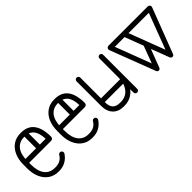

<svg xmlns="http://www.w3.org/2000/svg" viewBox="81 -1170 1831 1831"><g transform="rotate(-45 996.0 -254.5)"><path d="M69.5 -254.4Q58.8 -254.4 52 -261.8Q45.2 -269.1 45.2 -279.9Q45.2 -290.6 52 -298Q58.8 -305.4 69.5 -305.4H368.4Q365.5 -387 333.7 -424.8Q301.9 -462.5 243.1 -462.5H234.8Q168.5 -462.5 131.8 -415.6Q95 -368.8 95 -279.9V-229.2Q95 -141.4 131.8 -93.9Q168.5 -46.4 234.8 -46.4H243.1Q280.2 -46.4 307.2 -60.9Q334.2 -75.4 352.5 -106.9Q360.4 -117.6 373.6 -117.6Q385 -117.6 392.1 -110.2Q399.1 -102.9 399.1 -92.1Q399.1 -83.9 394.8 -78Q368.9 -38.5 329.9 -17.2Q291 4 243.1 4H234.8Q177.1 4 134.2 -24.9Q91.4 -53.9 67.7 -106.5Q44 -159.1 44 -229.2V-279.9Q44 -350.4 67.7 -402.7Q91.4 -455 134.2 -483.9Q177.1 -512.9 234.8 -512.9H243.1Q329.9 -512.9 374.1 -456Q418.2 -399.1 419.5 -286.1Q419.5 -254.4 388 -254.4ZM290.1 -298.9Q290.1 -288.5 282.4 -281.4Q274.8 -274.4 265 -274.4Q254.2 -274.4 246.9 -281.4Q239.5 -288.5 239.5 -298.9V-475Q239.5 -485.1 246.9 -492.8Q254.2 -500.5 265 -500.5Q274.8 -500.5 282.4 -492.8Q290.1 -485.1 290.1 -475Z M524.5 -254.4Q513.8 -254.4 507 -261.8Q500.2 -269.1 500.2 -279.9Q500.2 -290.6 507 -298Q513.8 -305.4 524.5 -305.4H823.4Q820.5 -387 788.7 -424.8Q756.9 -462.5 698.1 -462.5H689.8Q623.5 -462.5 586.8 -415.6Q550 -368.8 550 -279.9V-229.2Q550 -141.4 586.8 -93.9Q623.5 -46.4 689.8 -46.4H698.1Q735.2 -46.4 762.2 -60.9Q789.2 -75.4 807.5 -106.9Q815.4 -117.6 828.6 -117.6Q840 -117.6 847.1 -110.2Q854.1 -102.9 854.1 -92.1Q854.1 -83.9 849.8 -78Q823.9 -38.5 784.9 -17.2Q746 4 698.1 4H689.8Q632.1 4 589.2 -24.9Q546.4 -53.9 522.7 -106.5Q499 -159.1 499 -229.2V-279.9Q499 -350.4 522.7 -402.7Q546.4 -455 589.2 -483.9Q632.1 -512.9 689.8 -512.9H698.1Q784.9 -512.9 829.1 -456Q873.2 -399.1 874.5 -286.1Q874.5 -254.4 843 -254.4ZM745.1 -298.9Q745.1 -288.5 737.4 -281.4Q729.8 -274.4 720 -274.4Q709.2 -274.4 701.9 -281.4Q694.5 -288.5 694.5 -298.9V-475Q694.5 -485.1 701.9 -492.8Q709.2 -500.5 720 -500.5Q729.8 -500.5 737.4 -492.8Q745.1 -485.1 745.1 -475Z M1322.5 -25.1Q1322.5 -14.4 1315.8 -7Q1309 0.4 1298.2 0.4Q1287.5 0.4 1280.1 -7Q1272.8 -14.4 1272.8 -25.1V-484.4Q1272.8 -494.1 1280.1 -501.7Q1287.5 -509.2 1298.2 -509.2Q1309 -509.2 1315.8 -501.7Q1322.5 -494.1 1322.5 -484.4ZM1272.8 -228.9Q1272.8 -239.6 1280.1 -247Q1287.5 -254.4 1298.2 -254.4Q1309 -254.4 1315.8 -247Q1322.5 -239.6 1322.5 -228.9Q1322.5 -161.8 1297.2 -108.9Q1271.9 -56.1 1227 -25.9Q1182.1 4.4 1123.5 4.4H1112.1Q1043.2 4.4 1003.6 -37.4Q964 -79.2 964 -152.4V-484.4Q964 -494.1 971.4 -501.7Q978.8 -509.2 989.5 -509.2Q1000.2 -509.2 1007.3 -501.7Q1014.4 -494.1 1014.4 -484.4V-152.4Q1014.4 -98 1038.1 -72Q1061.9 -46 1112.1 -46H1123.5Q1169.2 -46 1202.8 -68.4Q1236.2 -90.8 1254.5 -132.2Q1272.8 -173.6 1272.8 -228.9ZM989.5 -154Q978.8 -154 971.4 -161.6Q964 -169.1 964 -178.9Q964 -189.6 971.4 -197Q978.8 -204.4 989.5 -204.4H1293.6Q1304.4 -204.4 1311.8 -197Q1319.1 -189.6 1319.1 -178.9Q1319.1 -169.1 1311.8 -161.6Q1304.4 -154 1293.6 -154Z M1754 -17.5 1580.1 -474.2Q1578 -479.6 1578 -484.4Q1578 -494.1 1585.4 -501.4Q1592.8 -508.6 1603.5 -508.6Q1611.4 -508.6 1617.5 -504.4Q1623.6 -500.2 1626.5 -493.1L1776.8 -97.6L1926.4 -493.1Q1932.1 -507.5 1949.4 -507.5Q1960.1 -507.5 1967.5 -500.8Q1974.9 -494.1 1974.9 -484.4Q1974.9 -479 1972.8 -473.6L1798.5 -17.5Q1794.5 -7 1785.6 -3.2Q1776.8 0.5 1767.9 -3.2Q1759 -7 1754 -17.5ZM1570 -17.5 1396.1 -472.4Q1394 -478.4 1394 -484.4Q1394 -494.1 1401.4 -501.7Q1408.8 -509.2 1418.9 -509.2Q1426.8 -509.2 1433.2 -504.8Q1439.6 -500.2 1441.9 -493.1L1592.1 -97.6L1661.2 -282.4Q1664.1 -288.9 1670.2 -293.2Q1676.4 -297.5 1684.2 -297.5L1707.6 -262.9L1613.9 -17.5Q1609.5 -7 1600.8 -3.2Q1592.1 0.5 1583.2 -3.2Q1574.4 -7 1570 -17.5ZM1427.5 -458.9Q1416.8 -458.9 1405.7 -465.6Q1394.6 -472.4 1394.6 -484.4Q1394.6 -494.1 1401.7 -501.7Q1408.8 -509.2 1418.9 -509.2H1949.4Q1960.1 -509.2 1967.5 -501.7Q1974.9 -494.1 1974.9 -484.4Q1974.9 -473.6 1963.8 -466.2Q1952.8 -458.9 1942 -458.9Z"/></g></svg>

Font: Libertine-Super Thin
Style: Regular
Weight: 100
Designer: Bastien Sozeau
Foundry: NBR — Bastien Sozeau
Version: Version 2.003;gftools[0.9.33]